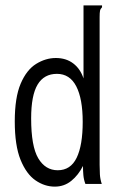

<svg xmlns="http://www.w3.org/2000/svg" viewBox="-20 -685 440 715"><path d="M184 10Q146 10 112 -13.5Q78 -37 56.5 -90Q35 -143 35 -233Q35 -322 57 -373.5Q79 -425 114.5 -447Q150 -469 188 -469Q226 -469 252.5 -449Q279 -429 291 -393V-665H360V-658Q354 -652 352.5 -645Q351 -638 351 -621V-71Q351 -53 352 -35.5Q353 -18 359 0H298Q292 -16 290.5 -32.5Q289 -49 289 -67Q272 -33 245.5 -11.5Q219 10 184 10ZM195 -51Q243 -51 265.5 -97.5Q288 -144 288 -231Q288 -317 264 -363.5Q240 -410 192 -410Q144 -410 120 -370Q96 -330 96 -244Q96 -140 122.5 -95.5Q149 -51 195 -51Z"/></svg>

Font: Inconsolata Condensed
Style: Regular
Weight: 400
Width: 3
Monospace: yes
Designer: Raph Levien, Cyreal, Brenton Simpson
Foundry: Raph Levien, Cyreal, Google
Version: Version 3.000; ttfautohint (v1.8.2.53-6de2)